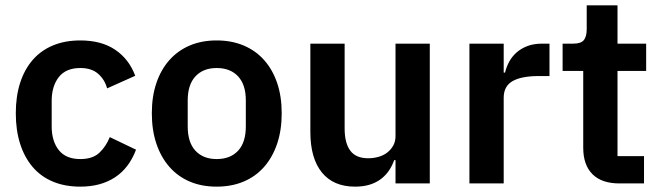

<svg xmlns="http://www.w3.org/2000/svg" viewBox="-20 -685 2470 717"><path d="M280 12Q222 12 177 -7Q132 -26 101.5 -62Q71 -98 55 -148.5Q39 -199 39 -262Q39 -325 55 -375Q71 -425 101.5 -460.5Q132 -496 177 -515Q222 -534 280 -534Q359 -534 410.5 -499Q462 -464 485 -402L380 -355Q371 -388 346.5 -409.5Q322 -431 280 -431Q226 -431 199.5 -397Q173 -363 173 -308V-213Q173 -158 199.5 -124.5Q226 -91 280 -91Q326 -91 351 -114.5Q376 -138 390 -173L488 -126Q462 -57 409 -22.5Q356 12 280 12Z M789 12Q733 12 688.5 -7Q644 -26 612.5 -62Q581 -98 564 -148.5Q547 -199 547 -262Q547 -325 564 -375Q581 -425 612.5 -460.5Q644 -496 688.5 -515Q733 -534 789 -534Q845 -534 890 -515Q935 -496 966.5 -460.5Q998 -425 1015 -375Q1032 -325 1032 -262Q1032 -199 1015 -148.5Q998 -98 966.5 -62Q935 -26 890 -7Q845 12 789 12ZM789 -91Q840 -91 869 -122Q898 -153 898 -213V-310Q898 -369 869 -400Q840 -431 789 -431Q739 -431 710 -400Q681 -369 681 -310V-213Q681 -153 710 -122Q739 -91 789 -91Z M1457 -87H1452Q1445 -67 1433.5 -49.5Q1422 -32 1404.5 -18Q1387 -4 1362.5 4Q1338 12 1306 12Q1225 12 1182 -41Q1139 -94 1139 -192V-522H1267V-205Q1267 -151 1288 -122.5Q1309 -94 1355 -94Q1374 -94 1392.5 -99Q1411 -104 1425 -114.5Q1439 -125 1448 -140.5Q1457 -156 1457 -177V-522H1585V0H1457Z M1733 0V-522H1861V-414H1866Q1871 -435 1881.5 -454.5Q1892 -474 1909 -489Q1926 -504 1949.5 -513Q1973 -522 2004 -522H2032V-401H1992Q1927 -401 1894 -382Q1861 -363 1861 -320V0Z M2293 0Q2227 0 2192.5 -34.5Q2158 -69 2158 -133V-420H2081V-522H2121Q2150 -522 2160.5 -535.5Q2171 -549 2171 -576V-665H2286V-522H2393V-420H2286V-102H2385V0Z"/></svg>

Font: IBM Plex Sans SmBld
Style: Regular
Weight: 600
Designer: Mike Abbink, Paul van der Laan, Pieter van Rosmalen
Foundry: Bold Monday
Version: Version 3.005